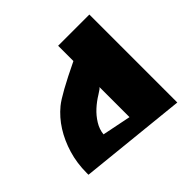

<svg xmlns="http://www.w3.org/2000/svg" viewBox="-509 -444 622 622"><g transform="rotate(-45 -198.0 -133.5)"><path d="M-170 -8V-146Q-171 -142 -190 -130.5Q-209 -119 -226 -103.5Q-243 -88 -255 -68.5Q-267 -49 -269 -28ZM-27 68 -396 30V22Q-396 -23 -384 -63Q-372 -103 -351.5 -135.5Q-331 -168 -302.5 -191.5Q-274 -215 -170 -265V-335H-27Z"/></g></svg>

Font: Shorif Bongobondhu ANSI V1
Style: Regular
Weight: 400
Designer: Shorif Uddin Shishir, Shorif art & Design, e-mail : shorifart@gmail.com, facebook : Shorif2001
Foundry: Lipighor Font Foundry
Version: Designed by Shorif Uddin Shishir | Developed by Niladri Shek